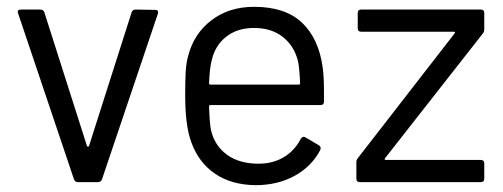

<svg xmlns="http://www.w3.org/2000/svg" viewBox="-20 -534 1476 563"><path d="M197 -8 33 -495 32 -499Q32 -506 41 -506H98Q107 -506 110 -498L235 -106Q236 -104 238 -104Q240 -104 241 -106L366 -498Q369 -506 378 -506L435 -505Q446 -505 443 -494L279 -8Q276 0 267 0H209Q200 0 197 -8Z M930 -268V-236Q930 -226 920 -226H597Q593 -226 593 -222Q595 -167 599 -151Q610 -106 646 -80Q682 -54 738 -54Q780 -54 812 -73Q844 -92 862 -127Q868 -136 876 -131L915 -108Q923 -103 919 -94Q894 -46 844 -18.5Q794 9 729 9Q658 8 610 -25Q562 -58 541 -117Q523 -165 523 -255Q523 -297 524.5 -323.5Q526 -350 532 -371Q549 -436 600.5 -475Q652 -514 725 -514Q816 -514 865 -468Q914 -422 926 -338Q930 -310 930 -268ZM601 -358Q595 -337 593 -290Q593 -286 597 -286H856Q860 -286 860 -290Q858 -335 854 -354Q843 -399 809.5 -425.5Q776 -452 725 -452Q676 -452 643.5 -426.5Q611 -401 601 -358Z M1025 -10V-58Q1025 -65 1029 -70L1313 -436Q1315 -438 1314 -439.5Q1313 -441 1311 -441H1039Q1029 -441 1029 -451V-496Q1029 -506 1039 -506H1390Q1400 -506 1400 -496V-448Q1400 -441 1396 -436L1109 -70Q1107 -68 1108 -66.5Q1109 -65 1111 -65H1390Q1400 -65 1400 -55V-10Q1400 0 1390 0H1035Q1025 0 1025 -10Z"/></svg>

Font: Barlow
Style: Regular
Weight: 400
Designer: Jeremy Tribby
Foundry: Tribby Type
Version: Version 1.408;December 10, 2018;FontCreator 11.5.0.2430 64-b